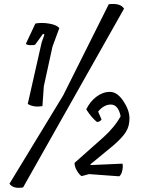

<svg xmlns="http://www.w3.org/2000/svg" viewBox="-20 -852 711 955"><path d="M294 -377 521 -831Q579 -838 597 -809L95 80Q47 89 27 62ZM241 -620 198 -423 191 -324Q147 -317 118 -335L187 -640L201 -680L194 -684L155 -630Q146 -626 128 -627.5Q110 -629 109 -635L156 -735Q187 -741 225 -734.5Q263 -728 275 -712ZM531 -332Q497 -332 468 -297L485 -258Q479 -247 463 -245Q437 -264 409 -308Q427 -346 459 -370.5Q491 -395 527 -395Q563 -395 593.5 -349.5Q624 -304 624 -263Q624 -222 604.5 -193Q585 -164 543 -128L429 -34L432 -31L589 -38Q593 -27 588.5 -5Q584 17 573 25L423 14L386 24Q374 17 362 -4Q350 -25 351 -42L493 -168Q551 -220 580 -274Q568 -332 531 -332Z"/></svg>

Font: Tillana
Style: Regular
Weight: 400
Designer: Lipi Raval (Devanagari, Latin), Jonny Pinhorn (Latin)
Foundry: Indian Type Foundry
Version: Version 2.002;PS 1.0;hotconv 1.0.79;makeotf.lib2.5.61930; tt